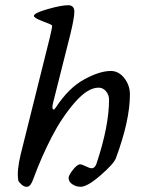

<svg xmlns="http://www.w3.org/2000/svg" viewBox="-20 -702 542 736"><path d="M59 -109 171 -558Q180 -596 180 -604Q180 -607 145 -620Q110 -633 110 -641Q110 -652 162.5 -667Q215 -682 241 -682Q265 -682 265 -657Q265 -634 250 -572L183 -306Q178 -285 185 -282Q188 -281 194 -290Q243 -365 302.5 -397.5Q362 -430 405 -430Q435 -430 456.5 -402.5Q478 -375 478 -340Q478 -240 424 -95Q416 -74 365.5 -30Q315 14 289 14Q272 14 257.5 4.5Q243 -5 243 -20Q243 -30 259.5 -51Q276 -72 287 -72Q294 -72 309 -64.5Q324 -57 331 -57Q344 -57 350 -75Q398 -219 398 -320Q398 -338 386.5 -352Q375 -366 358 -366Q316 -366 266.5 -309Q217 -252 178 -176.5Q139 -101 108 -17Q98 13 84 14Q73 15 62 5Q51 -5 50 -11Q44 -47 59 -109Z"/></svg>

Font: EB Garamond 08
Style: Italic
Weight: 400
Italic angle: -14°
Version: Version 0.016